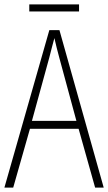

<svg xmlns="http://www.w3.org/2000/svg" viewBox="-20 -852 491 872"><path d="M412 0 337 -267H116L40 0H0L204 -715H250L451 0ZM249 -591Q243 -614 237.5 -635Q232 -656 227 -679Q221 -657 215.5 -636Q210 -615 204 -591L125 -303H327ZM339 -832V-800H113V-832Z"/></svg>

Font: Noto Sans Lao Looped Condensed ExtraLight
Style: Regular
Weight: 200
Width: 3
Designer: Mark Frömberg, Ben Mitchell
Foundry: The Fontpad Ltd
Version: Version 1.002; ttfautohint (v1.8.4.7-5d5b)